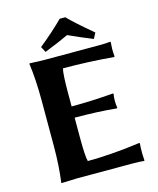

<svg xmlns="http://www.w3.org/2000/svg" viewBox="-123 -919 829 1008"><g transform="rotate(-15 292.0 -415.0)"><path d="M460.9 -714.8C395.2 -770.2 351.2 -809.6 329.1 -833H298.8C260.1 -794.3 215.8 -754.9 166 -714.8L182.1 -684.1C235.8 -705.2 279.8 -724 314 -740.2C356.9 -720.4 400.6 -701.7 444.8 -684.1ZM240.2 -200.2V-311C322.3 -311 397.8 -307.6 466.8 -300.8L470.2 -304.2C467.9 -314.3 466.8 -326.8 466.8 -341.8C466.8 -356.1 467.9 -368.5 470.2 -378.9L466.8 -381.8C388 -375.3 312.5 -372.1 240.2 -372.1V-444.8C240.2 -514.8 242.8 -558.9 248 -577.1C336.9 -577.1 428.9 -573.1 523.9 -564.9L525.9 -568.8C524.6 -579.3 523.9 -592.9 523.9 -609.9C523.9 -614.4 524.6 -626.1 525.9 -645L523.9 -647.9C508 -646 488 -645 463.9 -645H169.9C147.1 -645 119.1 -646 85.9 -647.9L84 -645C92.1 -585.4 96.2 -518.7 96.2 -444.8V-200.2C96.2 -123 92.1 -56.3 84 0L85 2.9L169.9 0H474.1C497.9 0 517.9 1 534.2 2.9L536.1 0C534.8 -18.9 534.2 -30.9 534.2 -36.1C534.2 -62.2 534.8 -80.4 536.1 -90.8L534.2 -95.2L492.2 -89.8C464.5 -85.9 426.8 -82.2 379.2 -78.6C331.5 -75 287.8 -73.2 248 -73.2C242.8 -91.5 240.2 -133.8 240.2 -200.2Z"/></g></svg>

Font: Linux Biolinum G
Style: Bold
Weight: 700
Designer: Philipp H. Poll
Foundry: Philipp H. Poll
Version: Version 1.1.0